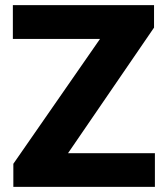

<svg xmlns="http://www.w3.org/2000/svg" viewBox="-20 -731 650 751"><path d="M246.1 -131.8H585.9V0H32.2V-90.3L371.1 -578.6H30.3V-710.9H582.5V-623Z"/></svg>

Font: RobotoDraft
Style: Black
Weight: 900
Designer: Google
Version: Version 2.000980w3; 2014; ttfautohint (v1.1) -l 5 -r 24 -G 4